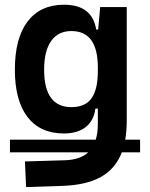

<svg xmlns="http://www.w3.org/2000/svg" viewBox="-20 -547 626 801"><path d="M21.5 88.4V35.6H379.4Q388.2 7.8 388.2 -30.3V-93.8H377.9Q371.6 -43.5 337.4 -16.8Q303.2 9.8 246.6 9.8Q147.9 9.8 95 -58.6Q42 -127 42 -256.3Q42 -387.7 95.2 -457.5Q148.4 -527.3 247.1 -527.3Q364.7 -527.3 381.3 -423.8H389.6L397.9 -517.6H508.8V-45.9Q508.8 -1 502.4 35.6H564.5V88.4H488.3Q461.9 157.2 401.1 191.2Q340.3 225.1 240.2 228.5L88.9 233.4L84 126.5L250 121.6Q314.9 119.6 348.1 88.4ZM388.2 -265.6Q388.2 -417.5 277.8 -417.5Q222.7 -417.5 193.4 -376Q164.1 -334.5 164.1 -256.3Q164.1 -100.1 277.8 -100.1Q335.9 -100.1 362.1 -137.2Q388.2 -174.3 388.2 -251.5Z"/></svg>

Font: CaskaydiaCove NFP SemiBold
Style: Regular
Weight: 600
Designer: Aaron Bell
Foundry: Saja Typeworks
Version: Version 2111.001; VTT 6.35;Nerd Fonts 3.1.1